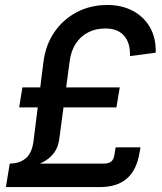

<svg xmlns="http://www.w3.org/2000/svg" viewBox="-20 -758 655 778"><path d="M16.1 -72.3 19.5 -95.2Q58.6 -95.2 84 -116.2Q109.4 -137.2 115.7 -185.5L155.8 -505.4Q164.6 -575.7 200.2 -627.7Q235.8 -679.7 291.3 -708.7Q346.7 -737.8 415 -737.8Q474.1 -737.8 519 -713.6Q564 -689.5 588.4 -646Q612.8 -602.5 610.8 -544.4L506.8 -530.8Q508.3 -584 482.7 -613.3Q457 -642.6 407.2 -642.6Q367.7 -642.6 336.9 -626.7Q306.2 -610.8 286.9 -581.1Q267.6 -551.3 262.2 -509.3L220.2 -194.8Q215.8 -160.6 198.5 -138.2Q181.2 -115.7 156.7 -102.5Q132.3 -89.4 106 -82.8Q79.6 -76.2 55.7 -74.2Q31.7 -72.3 16.1 -72.3ZM3.9 0 19.5 -95.2H401.4Q420.4 -95.2 430.7 -103.5Q440.9 -111.8 443.8 -131.8L448.7 -161.1H549.3L544.9 -136.7Q533.2 -67.9 493.4 -33.9Q453.6 0 385.7 0ZM57.6 -322.8 70.8 -403.8H465.3L451.7 -322.8Z"/></svg>

Font: Inter 17pt Medium
Style: Italic
Weight: 500
Italic angle: -9.3988°
Version: Version 4.001;git-66647c0bb